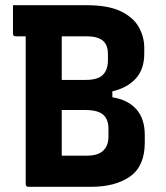

<svg xmlns="http://www.w3.org/2000/svg" viewBox="-20 -720 640 740"><path d="M331 0H90Q79 0 79 -11V-580H41Q30 -580 30 -591V-700H313Q397 -700 445.5 -676.5Q494 -653 515 -615.5Q536 -578 536 -536V-513Q536 -453 503 -417Q470 -381 413 -368V-345Q472 -336 505 -299.5Q538 -263 538 -199V-171Q538 -80 481.5 -40Q425 0 331 0ZM314 -580H218V-412H310Q357 -412 376.5 -431.5Q396 -451 396 -488V-513Q396 -544 379 -561Q359 -580 314 -580ZM218 -120H314Q358 -120 378 -139.5Q398 -159 398 -193V-224Q398 -260 377.5 -278Q357 -296 308 -296H218Z"/></svg>

Font: Recursive Mn Lnr St
Style: Bold
Weight: 700
Monospace: yes
Version: Version 1.079;hotconv 1.0.112;makeotfexe 2.5.65598; ttfautoh